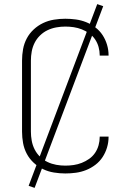

<svg xmlns="http://www.w3.org/2000/svg" viewBox="-20 -834 640 932"><path d="M297 8Q270 8 242 3.5Q214 -1 189 -13Q164 -25 143.5 -44Q123 -63 110 -87.5Q97 -112 92 -139.5Q87 -167 87 -195V-540Q87 -568 92 -595.5Q97 -623 110 -647.5Q123 -672 143.5 -691Q164 -710 189 -722Q214 -734 242 -738.5Q270 -743 297 -743Q323 -743 348.5 -739.5Q374 -736 398 -726.5Q422 -717 443 -701Q464 -685 478 -663.5Q492 -642 499.5 -617Q507 -592 507 -566Q507 -566 507 -565Q507 -564 507 -564H464Q464 -564 464 -564.5Q464 -565 464 -566Q464 -586 458.5 -606Q453 -626 441.5 -643Q430 -660 413 -672Q396 -684 377 -691.5Q358 -699 338 -702Q318 -705 297 -705Q275 -705 253 -701Q231 -697 211 -687.5Q191 -678 174.5 -662Q158 -646 148 -626Q138 -606 134 -584Q130 -562 130 -540V-195Q130 -173 134 -151Q138 -129 148 -109Q158 -89 174.5 -73Q191 -57 211 -47.5Q231 -38 253 -34Q275 -30 297 -30Q318 -30 338 -33Q358 -36 377 -43.5Q396 -51 413 -63Q430 -75 441.5 -92Q453 -109 458.5 -129Q464 -149 464 -169Q464 -170 464 -170.5Q464 -171 464 -171H507Q507 -171 507 -170Q507 -169 507 -169Q507 -143 499.5 -118Q492 -93 478 -71.5Q464 -50 443 -34Q422 -18 398 -8.5Q374 1 348.5 4.5Q323 8 297 8ZM148 78 119 68 452 -814 481 -804Z"/></svg>

Font: Zed Sans Extralight Extended
Style: Regular
Weight: 200
Width: 7
Designer: Belleve Invis
Foundry: Belleve Invis
Version: Version 1.0.0; ttfautohint (v1.8.4)